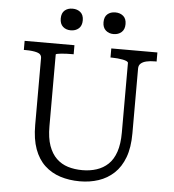

<svg xmlns="http://www.w3.org/2000/svg" viewBox="-60 -960 934 1033"><g transform="rotate(5 406.5 -444.0)"><path d="M221 -264Q221 -201 236 -159Q251 -117 277.5 -91.5Q304 -66 339.5 -55Q375 -44 418 -44Q459 -44 494.5 -55.5Q530 -67 556.5 -92Q583 -117 597.5 -159.5Q612 -202 612 -264V-640Q612 -645 604 -649Q596 -653 583 -655.5Q570 -658 554.5 -659.5Q539 -661 525 -661H516V-710H765V-661H754Q730 -661 710.5 -656.5Q691 -652 680 -642Q669 -632 669 -615V-264Q669 -188 649 -134.5Q629 -81 593 -47.5Q557 -14 510 1.5Q463 17 409 17Q352 17 303.5 1.5Q255 -14 219 -47.5Q183 -81 163.5 -134.5Q144 -188 144 -264V-625Q144 -647 120 -654Q96 -661 59 -661H48V-710H317V-661H308Q294 -661 278.5 -660.5Q263 -660 250 -658.5Q237 -657 229 -655.5Q221 -654 221 -651ZM350 -847Q350 -818 333 -803Q316 -788 290 -788Q264 -788 247.5 -803Q231 -818 231 -847Q231 -876 247.5 -890.5Q264 -905 290 -905Q316 -905 333 -890.5Q350 -876 350 -847ZM581 -847Q581 -818 564 -803Q547 -788 521 -788Q496 -788 479 -803Q462 -818 462 -847Q462 -876 478.5 -890.5Q495 -905 521 -905Q547 -905 564 -890.5Q581 -876 581 -847Z"/></g></svg>

Font: Roboto Serif 20pt Light
Style: Regular
Weight: 300
Version: Version 1.008